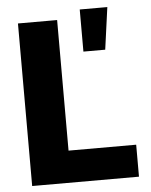

<svg xmlns="http://www.w3.org/2000/svg" viewBox="-54 -811 673 856"><g transform="rotate(-5 282.5 -383.0)"><path d="M55.2 0V-727.5H230.5V-143.1H533.2V0ZM335 -577.1V-765.6H458.5L432.6 -577.1Z"/></g></svg>

Font: Inter Extra Bold
Style: Regular
Weight: 800
Designer: Rasmus Andersson
Foundry: rsms
Version: Version 4.000;git-3c8e0fc